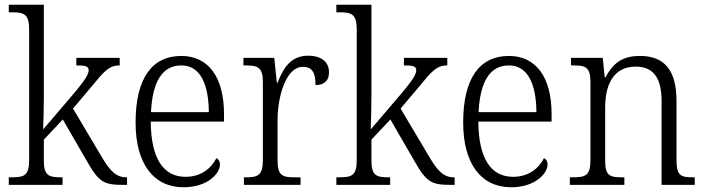

<svg xmlns="http://www.w3.org/2000/svg" viewBox="-20 -780 2977 810"><path d="M17 0H244V-32H239C187 -32 165 -38 165 -102V-191L245 -276L345 -103C398 -10 417 0 504 0H516V-32H512C471 -32 444 -58 408 -120L288 -322L364 -412C419 -479 439 -504 485 -504V-536H302V-504C339 -504 354 -501 354 -484C354 -468 343 -446 285 -378L162 -234C163 -258 165 -333 165 -374V-760H17V-728H32C80 -728 103 -721 103 -656V-105C103 -39 82 -32 29 -32H17Z M754 10C857 10 908 -49 908 -86C908 -100 901 -109 893 -113C872 -71 829 -34 763 -34C671 -34 617 -108 616 -267H925V-299C925 -456 858 -544 745 -544C622 -544 552 -451 552 -263C552 -89 628 10 754 10ZM861 -307H617C623 -431 662 -504 745 -504C825 -504 860 -425 861 -307Z M1009 0H1248V-32H1223C1173 -32 1151 -38 1151 -103V-275C1151 -373 1187 -498 1257 -498C1297 -498 1311 -474 1311 -421C1352 -421 1368 -444 1368 -475C1368 -517 1338 -545 1280 -545C1204 -545 1174 -489 1151 -431H1148L1137 -536H1007V-504H1014C1068 -504 1089 -497 1089 -433V-106C1089 -39 1067 -32 1017 -32H1009Z M1399 0H1626V-32H1621C1569 -32 1547 -38 1547 -102V-191L1627 -276L1727 -103C1780 -10 1799 0 1886 0H1898V-32H1894C1853 -32 1826 -58 1790 -120L1670 -322L1746 -412C1801 -479 1821 -504 1867 -504V-536H1684V-504C1721 -504 1736 -501 1736 -484C1736 -468 1725 -446 1667 -378L1544 -234C1545 -258 1547 -333 1547 -374V-760H1399V-728H1414C1462 -728 1485 -721 1485 -656V-105C1485 -39 1464 -32 1411 -32H1399Z M2136 10C2239 10 2290 -49 2290 -86C2290 -100 2283 -109 2275 -113C2254 -71 2211 -34 2145 -34C2053 -34 1999 -108 1998 -267H2307V-299C2307 -456 2240 -544 2127 -544C2004 -544 1934 -451 1934 -263C1934 -89 2010 10 2136 10ZM2243 -307H1999C2005 -431 2044 -504 2127 -504C2207 -504 2242 -425 2243 -307Z M2384 0H2614V-32H2606C2553 -32 2533 -38 2533 -102V-326C2533 -421 2567 -499 2662 -499C2742 -499 2771 -443 2771 -354V0H2911V-32H2904C2851 -32 2834 -39 2834 -105V-354C2834 -485 2782 -544 2680 -544C2615 -544 2570 -522 2535 -454H2531L2523 -536H2389V-504H2400C2450 -504 2471 -497 2471 -433V-105C2471 -39 2450 -32 2396 -32H2384Z"/></svg>

Font: Noto Serif Sinhala SemiCondensed Light
Style: Regular
Weight: 300
Width: 4
Designer: Jelle Bosma - Monotype Design Team
Foundry: Monotype Imaging Inc.
Version: Version 2.007